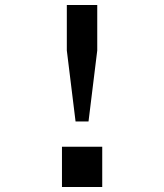

<svg xmlns="http://www.w3.org/2000/svg" viewBox="-20 -750 658 770"><path d="M283 -263H335L370 -547.5V-730H248V-547.5ZM228.5 0H390V-161.5H228.5Z"/></svg>

Font: Monaspace Krypton
Style: Regular
Weight: 400
Designer: Riley Cran & the Lettermatic Team
Foundry: Lettermatic
Version: Version 1.200 (Monaspace Krypton)